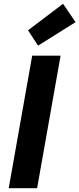

<svg xmlns="http://www.w3.org/2000/svg" viewBox="-20 -994 419 1014"><path d="M26 0 150 -700H300L176 0ZM181 -753 128 -834 313 -974 379 -877Z"/></svg>

Font: DM Sans 10pt Black
Style: Italic
Weight: 900
Italic angle: -10°
Version: Version 4.004;gftools[0.9.30]